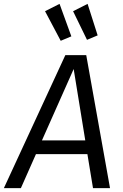

<svg xmlns="http://www.w3.org/2000/svg" viewBox="-49 -973 635 993"><path d="M403 -176H137L59 0H-29L289 -688H397L520 0H432ZM392 -247 332 -616 168 -247ZM320 -785 265 -762 184 -915 259 -953ZM456 -790 401 -767 329 -915 404 -953Z"/></svg>

Font: Fira Sans Book
Style: Italic
Weight: 350
Italic angle: -8°
Designer: bBox Type GmbH & Carrois Corporate GbR & Edenspiekermann AG
Foundry: bBox Type GmbH & Carrois Corporate GbR & Edenspiekermann AG
Version: Version 4.301